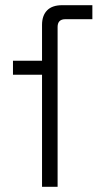

<svg xmlns="http://www.w3.org/2000/svg" viewBox="-20 -720 376 740"><path d="M202 0H142V-432H30V-486H142V-624Q142 -660 161.5 -680Q181 -700 220 -700H336V-646H232Q202 -646 202 -616Z"/></svg>

Font: Space Grotesk Variable Light
Style: Regular
Weight: 300
Designer: Florian Karsten
Foundry: Florian Karsten
Version: Version 2.000